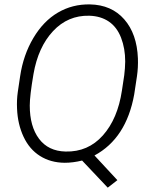

<svg xmlns="http://www.w3.org/2000/svg" viewBox="-20 -741 701 885"><path d="M415.5 -24.4 521 89.4 476.6 124 358.4 -1Q316.4 9.3 278.3 9.3Q213.4 8.8 164.6 -22Q115.7 -52.7 88.6 -110.6Q61.5 -168.5 58.6 -239.7Q56.6 -279.8 62 -316.9L72.8 -389.6Q87.4 -487.8 133.8 -565.9Q180.2 -644 247.1 -683.1Q314 -722.2 394.5 -720.7Q494.1 -718.8 552.7 -651.9Q611.3 -585 615.7 -471.7Q617.2 -429.7 611.3 -389.6L598.6 -305.7Q562 -103 415.5 -24.4ZM552.7 -394.5Q556.6 -425.3 557.1 -457.5Q557.1 -517.6 538.1 -566.9Q519 -616.2 481.7 -641.6Q444.3 -667 391.6 -668.5Q293 -670.9 224.4 -597.4Q155.8 -523.9 134.3 -399.4Q117.2 -299.3 117.2 -254.4Q117.2 -158.2 159.9 -101.3Q202.6 -44.4 282.2 -42.5Q385.7 -40 454.1 -116.7Q522.5 -193.4 542 -323.7Z"/></svg>

Font: TypoPRO Roboto
Style: Italic
Weight: 300
Italic angle: -12°
Designer: Google
Version: Version 2.136; 2016